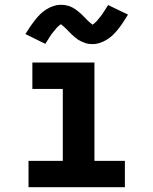

<svg xmlns="http://www.w3.org/2000/svg" viewBox="-20 -781 640 801"><path d="M99 0V-110H242V-410H115V-520H374V-110H501V0ZM366 -597Q357 -597 350 -598Q343 -599 334.5 -602Q326 -605 318.5 -608.5Q311 -612 305 -616Q299 -620 292 -626Q285 -632 279.5 -637Q274 -642 268.5 -648Q263 -654 256.5 -660.5Q250 -667 245 -671Q240 -675 234 -680Q231 -678 225 -673Q219 -668 216 -664.5Q213 -661 210 -657Q207 -653 203 -648.5Q199 -644 195 -638.5Q191 -633 187 -626.5Q183 -620 178.5 -613Q174 -606 169 -598L86 -639Q97 -657 107 -671.5Q117 -686 127 -698.5Q137 -711 147.5 -721.5Q158 -732 172 -741Q186 -750 202 -755.5Q218 -761 234 -761Q243 -761 250 -760Q257 -759 265.5 -756.5Q274 -754 281.5 -750Q289 -746 295 -742Q301 -738 308 -732Q315 -726 320.5 -721Q326 -716 331.5 -710Q337 -704 343.5 -697.5Q350 -691 355 -687Q360 -683 366 -678Q369 -680 375 -685Q381 -690 384 -693.5Q387 -697 390 -701Q393 -705 397 -709.5Q401 -714 405 -719.5Q409 -725 413 -731.5Q417 -738 421.5 -745Q426 -752 431 -760L514 -720Q503 -702 493 -687Q483 -672 473 -659.5Q463 -647 452.5 -636.5Q442 -626 428 -617Q414 -608 398 -602.5Q382 -597 366 -597Z"/></svg>

Font: Iosevka SS04 XBd Ex
Style: Regular
Weight: 800
Width: 7
Monospace: yes
Designer: Belleve Invis
Foundry: Belleve Invis
Version: Version 19.0.0; ttfautohint (v1.8.4)